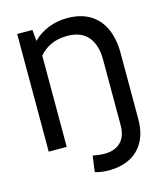

<svg xmlns="http://www.w3.org/2000/svg" viewBox="-130 -811 943 1103"><g transform="rotate(-15 341.0 -260.0)"><path d="M619 -50Q619 32.5 588.5 86.5Q558 140.5 504.2 167Q450.5 193.5 381.5 193.5Q338 193.5 298.5 182L311.5 86.5Q329 90.5 347.2 92.5Q365.5 94.5 383.5 94.5Q441.5 94.5 476.8 60.8Q512 27 512 -41V-428Q512 -518 470.8 -566.5Q429.5 -615 348 -615Q290.5 -615 248.5 -594.8Q206.5 -574.5 180.5 -542.5V0H73.5V-700H164L170 -633Q209 -672.5 261.8 -693.2Q314.5 -714 373 -714Q455 -714 509.8 -680Q564.5 -646 591.8 -584.8Q619 -523.5 619 -442Z"/></g></svg>

Font: Cabin SemiCondensedMedium
Style: Regular
Weight: 500
Width: 4
Designer: Pablo Impallari
Foundry: Pablo Impallari. http://www.impallari.com Igino Marini. http://www.ikern.com
Version: Version 3.001